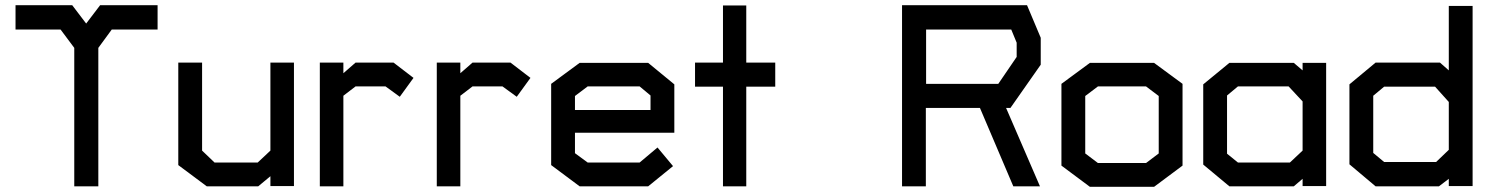

<svg xmlns="http://www.w3.org/2000/svg" viewBox="-20 -720 5761 742"><path d="M412 -606 360 -535V0H267V-535L214 -606H40V-700H259L313 -629L367 -700H589V-606Z M1025 -1V-39L978 0H779L669 -82V-478H761V-138L809 -92H976L1025 -138V-478H1116V-1Z M1525 -346 1470 -386H1354L1307 -350V0H1216V-478H1307V-437L1354 -478H1501L1578 -419Z M1977 -346 1922 -386H1806L1759 -350V0H1668V-478H1759V-437L1806 -478H1953L2030 -419Z M2202 -207V-128L2251 -92H2452L2521 -150L2581 -78L2485 0H2220L2110 -82V-396L2220 -477H2485L2586 -394V-207ZM2494 -351 2452 -386H2251L2202 -349V-295H2494Z M2864 -385V0H2774V-385H2666V-478H2774V-699H2864V-478H2976V-385Z M3885 -303H3868L3999 0H3896L3767 -303H3558V0H3466V-700H3949L4002 -574V-470ZM3909 -555 3888 -606H3559V-396H3838L3909 -500Z M4440 2H4192L4082 -80V-396L4192 -477H4440L4550 -396V-80ZM4458 -349 4409 -386H4223L4174 -349V-127L4223 -90H4409L4458 -127Z M5014 -1V-29L4980 0H4731L4630 -84V-394L4731 -477H4980L5014 -448V-477H5105V-1ZM5014 -328 4960 -386H4764L4722 -351V-126L4764 -92H4965L5014 -138Z M5579 -1V-29L5541 0H5296L5195 -85V-394L5296 -478H5545L5579 -448V-697H5671V-1ZM5579 -326 5526 -385H5329L5287 -350V-129L5329 -94H5530L5579 -141Z"/></svg>

Font: Turret Road
Style: Bold
Weight: 700
Designer: Noponies
Foundry: Noponies
Version: Version 1.001; ttfautohint (v1.8)